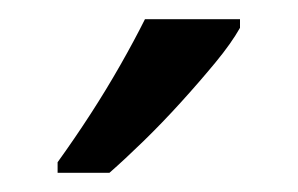

<svg xmlns="http://www.w3.org/2000/svg" viewBox="-20 -786 310 200"><path d="M230 -757Q221 -741 204.5 -721Q188 -701 168.5 -679.5Q149 -658 129.5 -639Q110 -620 94 -606H40V-617Q58 -642 74.5 -667.5Q91 -693 105.5 -718.5Q120 -744 131 -766H230Z"/></svg>

Font: Noto Sans Condensed
Style: Regular
Weight: 400
Width: 3
Version: Version 2.013